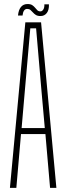

<svg xmlns="http://www.w3.org/2000/svg" viewBox="-20 -908 320 928"><path d="M28 0 102.5 -800H178.5L252.5 0H222L199.5 -260H81.5L59 0ZM84.5 -289H196.5L181 -463L154.5 -771H126.5L99.5 -462.5ZM194.5 -887H216.5Q217.5 -860 206.2 -845.2Q195 -830.5 176 -830.5Q161.5 -830.5 153.2 -835.8Q145 -841 139.2 -847.8Q133.5 -854.5 127.2 -859.8Q121 -865 111 -865Q102 -865 96.2 -856.8Q90.5 -848.5 89 -833H67Q69.5 -860 81.2 -874.2Q93 -888.5 113 -888.5Q128 -888.5 136 -883Q144 -877.5 149.5 -870.8Q155 -864 160.5 -858.5Q166 -853 175.5 -853Q183.5 -853 189.2 -861.8Q195 -870.5 194.5 -887Z"/></svg>

Font: Big Shoulders Display ExtraLight
Style: Regular
Weight: 250
Designer: Patric King
Foundry: XO Type Co
Version: Version 2.002